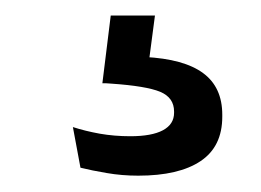

<svg xmlns="http://www.w3.org/2000/svg" viewBox="-20 -28 328 241"><path d="M119 -8.5H174.5L164.5 67.5L130 43.5Q137 43.5 145.2 43.2Q153.5 43 161.5 43.5Q211 46 235 63.8Q259 81.5 259 116V118.5Q259 156 231.8 174.2Q204.5 192.5 153.5 192.5Q133 192.5 114 189.2Q95 186 81 182.5L71.5 131.5Q87 136.5 105.2 139.8Q123.5 143 143.5 143Q170.5 143 184.5 135.5Q198.5 128 198.5 113.5V112Q198.5 94.5 181 87.2Q163.5 80 120 77Q115.5 76.5 112.8 76.5Q110 76.5 108.5 76.5Z"/></svg>

Font: Anek Kannada
Style: Regular
Weight: 400
Version: Version 1.003